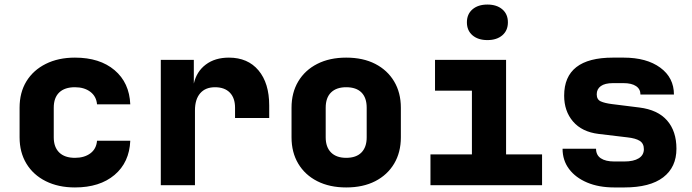

<svg xmlns="http://www.w3.org/2000/svg" viewBox="-20 -813 3040 843"><path d="M309 10Q236 10 181 -17.5Q126 -45 96 -94.5Q66 -144 66 -210V-340Q66 -407 96 -456Q126 -505 181 -532.5Q236 -560 309 -560Q418 -560 483 -505Q548 -450 552 -355H406Q403 -390 376.5 -410Q350 -430 309 -430Q264 -430 240 -407Q216 -384 216 -340V-210Q216 -167 240 -143.5Q264 -120 309 -120Q350 -120 376.5 -139.5Q403 -159 406 -195H552Q548 -100 483 -45Q418 10 309 10Z M686 0V-550H831V-446Q843 -499 883.5 -529.5Q924 -560 985 -560Q1068 -560 1115 -504Q1162 -448 1162 -350V-295H1012V-340Q1012 -383 989 -406.5Q966 -430 924 -430Q882 -430 859 -403.5Q836 -377 836 -328V0Z M1500 10Q1427 10 1373 -17.5Q1319 -45 1289.5 -94.5Q1260 -144 1260 -210V-340Q1260 -406 1289.5 -455.5Q1319 -505 1373 -532.5Q1427 -560 1500 -560Q1574 -560 1627.5 -532.5Q1681 -505 1710.5 -455.5Q1740 -406 1740 -340V-210Q1740 -144 1710.5 -94.5Q1681 -45 1627.5 -17.5Q1574 10 1500 10ZM1500 -120Q1544 -120 1567 -143.5Q1590 -167 1590 -210V-340Q1590 -384 1567 -407Q1544 -430 1500 -430Q1457 -430 1433.5 -407Q1410 -384 1410 -340V-210Q1410 -167 1433.5 -143.5Q1457 -120 1500 -120Z M1870 0V-135H2052V-415H1890V-550H2202V-135H2360V0ZM2120 -637Q2079 -637 2054.5 -658Q2030 -679 2030 -715Q2030 -751 2054.5 -772Q2079 -793 2120 -793Q2161 -793 2185.5 -772Q2210 -751 2210 -715Q2210 -679 2185.5 -658Q2161 -637 2120 -637Z M2677 10Q2609 10 2558 -11.5Q2507 -33 2478.5 -71Q2450 -109 2450 -160H2597Q2597 -132 2618 -118Q2639 -104 2677 -104H2721Q2762 -104 2784.5 -118Q2807 -132 2807 -158Q2807 -183 2789 -194.5Q2771 -206 2734 -210L2608 -225Q2535 -234 2496 -279.5Q2457 -325 2457 -393Q2457 -560 2671 -560H2718Q2819 -560 2879 -516Q2939 -472 2939 -398H2792Q2792 -422 2772.5 -435Q2753 -448 2718 -448H2671Q2636 -448 2618 -435Q2600 -422 2600 -399Q2600 -376 2617.5 -368Q2635 -360 2667 -356L2787 -341Q2868 -331 2909 -284Q2950 -237 2950 -160Q2950 -79 2892 -34.5Q2834 10 2721 10Z"/></svg>

Font: JetBrains Mono NL ExtraBold
Style: Regular
Weight: 800
Designer: Philipp Nurullin, Konstantin Bulenkov
Foundry: JetBrains
Version: Version 2.304; ttfautohint (v1.8.4.7-5d5b)